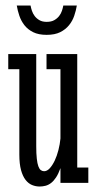

<svg xmlns="http://www.w3.org/2000/svg" viewBox="-20 -660 351 693"><path d="M298.8 0H198.2V-53.2Q190.9 -32.7 182.4 -19.8Q173.8 -6.8 164.3 0.5Q154.8 7.8 144.3 10.5Q133.8 13.2 123 13.2Q108.9 13.2 95.7 7.8Q82.5 2.4 72.3 -10.7Q62 -23.9 55.9 -46.1Q49.8 -68.4 49.8 -102.1V-410.2H9.8V-464.8H110.8V-132.8Q110.8 -105 112.8 -87.4Q114.7 -69.8 118.4 -59.8Q122.1 -49.8 127.4 -45.9Q132.8 -42 139.2 -42Q149.9 -42 159.7 -52.7Q169.4 -63.5 177.5 -80.3Q185.5 -97.2 190.9 -118.4Q196.3 -139.6 198.2 -160.2V-410.2H147.9V-464.8H258.8V-55.2H298.8ZM257.3 -640.1Q254.4 -622.1 248 -603.3Q241.7 -584.5 229.2 -569.1Q216.8 -553.7 197.3 -543.9Q177.7 -534.2 148.4 -534.2Q119.1 -534.2 99.6 -543.9Q80.1 -553.7 68.1 -569.1Q56.2 -584.5 49.8 -603.3Q43.5 -622.1 40.5 -640.1H90.3Q91.8 -631.3 95.2 -621.1Q98.6 -610.8 105.2 -602.1Q111.8 -593.3 122.3 -587.2Q132.8 -581.1 148.4 -581.1Q165 -581.1 175.8 -587.2Q186.5 -593.3 193.4 -602.1Q200.2 -610.8 203.6 -621.1Q207 -631.3 208.5 -640.1H257.3Z"/></svg>

Font: Stint Ultra Condensed
Style: Regular
Weight: 400
Width: 1
Designer: Astigmatic (AOETI)
Foundry: Astigmatic (AOETI)
Version: Version 1.000